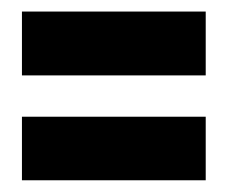

<svg xmlns="http://www.w3.org/2000/svg" viewBox="-20 -470 391 329"><path d="M332.5 -450.2V-340.8H17.6V-450.2ZM332.5 -270V-161.1H17.6V-270Z"/></svg>

Font: Angkor
Style: Regular
Weight: 400
Designer: Danh Hong
Foundry: Danh Hong
Version: Version 8.000; ttfautohint (v1.8.3)